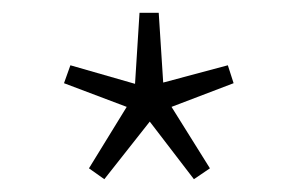

<svg xmlns="http://www.w3.org/2000/svg" viewBox="-20 -804 467 300"><path d="M143 -524 119 -541 178 -637 80 -674 90 -702 191 -673 198 -784H228L235 -675L336 -702L345 -674L248 -637L308 -541L283 -524L214 -614Z"/></svg>

Font: Noto Sans TC Thin
Style: Regular
Weight: 100
Designer: Ryoko NISHIZUKA 西塚涼子 (kana, bopomofo & ideographs); Paul D. Hunt (Latin, Greek & Cyrillic); Sandoll Communications 산돌커뮤니
Foundry: Adobe
Version: Version 2.004-H2;hotconv 1.0.118;makeotfexe 2.5.65603